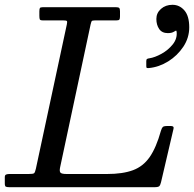

<svg xmlns="http://www.w3.org/2000/svg" viewBox="-60 -780 808 800"><path d="M-40 -16V-42Q-40 -50.5 -34.5 -52.8Q-29 -55 -21 -55H59Q78 -55 82 -58.2Q86 -61.5 89.5 -77L218.5 -678.5Q221 -690 218.5 -692.5Q216 -695 203 -695H119Q108 -695 106 -699Q104 -703 104 -714V-732Q104 -742 106 -746Q108 -750 118 -750H423Q433 -750 436.5 -747Q440 -744 440 -733V-712Q440 -702 437.5 -698.5Q435 -695 425 -695H336Q323.5 -695 321.8 -691.5Q320 -688 317.5 -678L190.5 -83Q187 -66.5 191.8 -60.8Q196.5 -55 218 -55H386Q451.5 -55 494 -70.8Q536.5 -86.5 563.8 -125.8Q591 -165 610.5 -235Q614 -246.5 618.2 -250.8Q622.5 -255 638 -255H652Q666 -255 663 -243.5L611 -21Q608 -8.5 603.5 -4.2Q599 0 583 0H-20Q-31.5 0 -35.8 -2.2Q-40 -4.5 -40 -16ZM591.5 -701Q591.5 -726 610.8 -743Q630 -760 658.5 -760Q688 -760 708.2 -736.8Q728.5 -713.5 728.5 -666Q728.5 -622.5 703.8 -585.2Q679 -548 640.8 -524.2Q602.5 -500.5 561 -496.5Q555.5 -496 552.5 -496.8Q549.5 -497.5 549.5 -504V-525.5Q549.5 -532.5 553 -534.5Q556.5 -536.5 562 -537Q585 -540.5 612.8 -555.8Q640.5 -571 659.8 -595Q679 -619 676 -647.5Q675.5 -653.5 672.2 -652Q669 -650.5 665 -648Q655.5 -642 639.5 -642Q615 -642 603.2 -659.2Q591.5 -676.5 591.5 -701Z"/></svg>

Font: Besley
Style: Italic
Weight: 400
Italic angle: -13°
Designer: Owen Earl
Foundry: indestructible type*
Version: Version 4.000; ttfautohint (v1.8.4.7-5d5b)